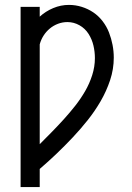

<svg xmlns="http://www.w3.org/2000/svg" viewBox="-20 -763 540 783"><path d="M64 0V-735H142V-695Q166 -717 197 -730Q228 -743 261 -743Q288 -743 313.5 -735Q339 -727 360.5 -712.5Q382 -698 398.5 -676.5Q415 -655 424.5 -630.5Q434 -606 439 -580Q444 -554 444 -528Q444 -481 429 -436Q414 -391 390.5 -350.5Q367 -310 338 -273.5Q309 -237 277 -203Q245 -169 211 -136.5Q177 -104 142 -74V0ZM142 -175Q167 -200 192 -225.5Q217 -251 241 -277.5Q265 -304 287 -332Q309 -360 327 -391Q345 -422 356 -456.5Q367 -491 367 -526Q367 -552 361 -577.5Q355 -603 341 -625Q327 -647 304 -660Q281 -673 255 -673Q235 -673 216.5 -666Q198 -659 183 -646.5Q168 -634 157.5 -617.5Q147 -601 142 -582Z"/></svg>

Font: Zed Mono
Style: Regular
Weight: 400
Monospace: yes
Designer: Belleve Invis
Foundry: Belleve Invis
Version: Version 1.0.0; ttfautohint (v1.8.4)